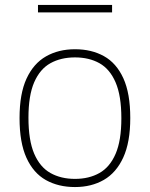

<svg xmlns="http://www.w3.org/2000/svg" viewBox="-20 -747 606 776"><path d="M283 9Q216 9 165.5 -19.2Q115 -47.5 87 -109Q59 -170.5 59 -270Q59 -368 87.2 -429.2Q115.5 -490.5 166 -519.2Q216.5 -548 283 -548Q350 -548 400.2 -520Q450.5 -492 478.5 -430.8Q506.5 -369.5 506.5 -270Q506.5 -172 478.2 -110.5Q450 -49 399.8 -20Q349.5 9 283 9ZM283 -24Q340 -24 382 -47.8Q424 -71.5 447.2 -125.2Q470.5 -179 470.5 -269Q470.5 -360 447.2 -414Q424 -468 382 -491.5Q340 -515 283 -515Q226 -515 183.8 -491.5Q141.5 -468 118.2 -414.5Q95 -361 95 -271.5Q95 -180 118.2 -125.8Q141.5 -71.5 183.8 -47.8Q226 -24 283 -24ZM133.5 -697V-727H433V-697Z"/></svg>

Font: Encode Sans SemiExpanded SemiExpanded Thin
Style: Regular
Weight: 100
Width: 6
Designer: Multiple Designers
Foundry: Impallari Type
Version: Version 3.000; ttfautohint (v1.8.3) -l 8 -r 50 -G 200 -x 14 